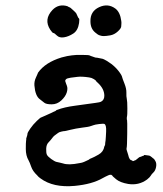

<svg xmlns="http://www.w3.org/2000/svg" viewBox="-20 -641 587 692"><path d="M145 -225 156 -230Q156 -230 160.5 -232Q165 -234 165 -234Q165 -234 169 -236Q173 -238 173 -238L180 -241Q183 -243 183.5 -244Q184 -245 186 -245Q212 -255 250.5 -260Q289 -265 297.5 -266.5Q306 -268 323 -270Q340 -272 345 -275Q356 -281 356 -296Q356 -321 332 -343Q326 -348 326 -349.5Q326 -351 318 -356Q310 -361 301 -362Q274 -366 259 -364Q244 -362 235 -361Q221 -359 217.5 -355Q214 -351 215.5 -347.5Q217 -344 218 -340Q219 -336 221 -332Q225 -322 220.5 -307.5Q216 -293 201 -279Q186 -265 166.5 -265Q147 -265 140 -270.5Q133 -276 124 -283Q107 -295 104 -333Q103 -348 109.5 -361.5Q116 -375 115.5 -375Q115 -375 117 -379Q143 -416 202 -434Q224 -440 239 -441.5Q254 -443 256 -443Q258 -443 279 -443Q300 -443 303.5 -441Q307 -439 312.5 -437.5Q318 -436 321 -434.5Q324 -433 330 -433L345 -430L350 -429Q352 -429 366 -421Q399 -401 417 -371Q420 -365 420.5 -362Q421 -359 428.5 -340Q436 -321 435.5 -307Q435 -293 437 -284.5Q439 -276 439 -250.5Q439 -225 438 -222.5Q437 -220 437 -214.5Q437 -209 438 -207.5Q439 -206 438.5 -159.5Q438 -113 436.5 -108.5Q435 -104 437 -99Q439 -94 442 -83Q446 -63 456 -63Q457 -63 457 -61.5Q457 -60 460 -60.5Q463 -61 465 -62.5Q467 -64 467 -63Q468 -63 473.5 -67.5Q479 -72 479 -72L483 -75H484Q485 -75 488.5 -76.5Q492 -78 494.5 -79Q497 -80 498 -80L499 -81Q498 -83 504 -82Q510 -81 515.5 -80.5Q521 -80 527 -74.5Q533 -69 534 -69Q535 -69 540 -60.5Q545 -52 542.5 -39Q540 -26 533 -19.5Q526 -13 523.5 -8Q521 -3 510 6Q480 28 442 22Q413 17 398.5 5Q384 -7 385 -8L381 -11Q376 -12 370 -9Q364 -6 359.5 -4Q355 -2 350 1Q312 23 249 29Q172 36 126 2Q119 -3 119 -3.5Q119 -4 114 -9Q98 -24 92.5 -40Q87 -56 83 -63Q73 -80 73 -104Q73 -128 74 -133.5Q75 -139 74.5 -140Q74 -141 76.5 -148Q79 -155 79 -159Q79 -163 89 -177.5Q99 -192 112.5 -205Q126 -218 129 -218ZM155 -128Q147 -120 146.5 -105Q146 -90 149 -83.5Q152 -77 164.5 -68Q177 -59 183.5 -57.5Q190 -56 195 -55Q200 -54 207 -52Q227 -45 266 -53Q272 -54 274 -54.5Q276 -55 277.5 -55.5Q279 -56 283 -57.5Q287 -59 288.5 -60Q290 -61 296 -63.5Q302 -66 302 -67Q302 -68 310 -71Q318 -74 335.5 -84Q353 -94 356 -113Q357 -116 358 -117Q359 -118 359 -123Q359 -128 359.5 -128Q360 -128 360.5 -134.5Q361 -141 361.5 -148Q362 -155 362.5 -167Q363 -179 361.5 -185.5Q360 -192 357 -194Q354 -196 338 -194Q322 -192 317.5 -190Q313 -188 308.5 -187Q304 -186 302 -185Q300 -184 276.5 -181Q253 -178 233 -173Q213 -168 212.5 -168.5Q212 -169 202.5 -167Q193 -165 189.5 -162Q186 -159 180 -155Q174 -151 171 -147Q168 -143 165.5 -140Q163 -137 161 -134.5Q159 -132 155 -128ZM396 -610Q413 -597 417 -566Q418 -560 417.5 -555Q417 -550 417 -548Q418 -540 405 -528Q392 -516 377 -513.5Q362 -511 354.5 -511Q347 -511 343 -512.5Q339 -514 336.5 -514.5Q334 -515 323 -524Q306 -538 306 -564Q305 -600 337 -615Q369 -630 396 -610ZM169 -605Q192 -629 225 -618Q223 -618 225.5 -617Q228 -616 231 -614.5Q234 -613 234.5 -612.5Q235 -612 244 -604Q253 -596 255 -592.5Q257 -589 259.5 -582.5Q262 -576 264.5 -574.5Q267 -573 265 -558Q261 -531 244 -520Q227 -509 210.5 -506.5Q194 -504 185 -513Q176 -522 172.5 -522Q169 -522 161 -534Q137 -571 169 -605Z"/></svg>

Font: TT2020 Style E
Style: Regular
Weight: 400
Version: Version 00.2